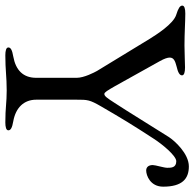

<svg xmlns="http://www.w3.org/2000/svg" viewBox="-24 -682 711 702"><g transform="rotate(90 331.0 -330.5)"><path d="M487 -538C507 -569 549 -620 569 -620C593 -620 593 -601 593 -587C593 -575 583 -544 583 -534C583 -517 592 -510 603 -510C621 -510 662 -525 662 -572C662 -642 633 -666 588 -666C541 -666 494 -614 480 -592C443 -534 387 -442 356 -395C338 -367 331 -357 323 -357C317 -357 310 -369 295 -395L203 -560C194 -576 190 -588 190 -596C190 -611 203 -616 222 -621C244 -626 255 -632 255 -641C255 -649 243 -652 226 -652C205 -652 177 -650 146 -650C100 -650 59 -653 29 -653C12 -653 0 -650 0 -642C0 -633 11 -627 33 -620C67 -610 107 -546 122 -522L239 -330C244 -321 264 -283 264 -256V-108C264 -60 236 -33 186 -24C163 -20 153 -15 153 -6C153 2 165 5 182 5C236 5 260 0 310 0C356 0 373 5 427 5C444 5 456 2 456 -6C456 -15 446 -20 423 -24C373 -33 344 -63 344 -108V-256C344 -295 344 -303 369 -346C415 -425 433 -455 487 -538Z"/></g></svg>

Font: EB Garamond 12
Style: Regular
Weight: 400
Version: Version 0.016+